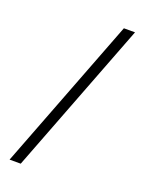

<svg xmlns="http://www.w3.org/2000/svg" viewBox="-148 -741 702 931"><g transform="rotate(20 203.0 -276.0)"><path d="M80 118.5H22.5L325.5 -669.5H383Z"/></g></svg>

Font: Anek Kannada Light
Style: Regular
Weight: 300
Designer: Vaishnavi Murthy, Maithili Shingre (Kannada) & Yesha Goshar (Latin)
Foundry: Ek Type
Version: Version 1.003